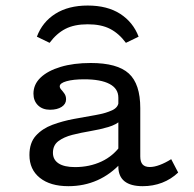

<svg xmlns="http://www.w3.org/2000/svg" viewBox="-20 -651 690 683"><path d="M401 -206.7V-303.5Q401 -335.8 369.8 -352.3Q338.6 -368.9 279.4 -368.9Q240.9 -368.9 216.7 -362.1Q192.5 -355.3 192.5 -343.9Q192.5 -338.1 198.1 -331.9Q203.8 -325.7 209.4 -317.6Q215 -309.5 215 -297.5Q215 -281.1 199.3 -270.8Q183.5 -260.6 157.9 -260.6Q131.3 -260.6 115.1 -276.4Q99 -292.3 99 -317.7Q99 -350.9 124.5 -375.1Q150 -399.4 195.9 -413.1Q241.8 -426.9 302.8 -426.9Q397.4 -426.9 438.2 -389.6Q479 -352.4 479 -266.5V-206.7ZM223.2 11.3Q158.8 11.3 121.7 -18.4Q84.7 -48.1 84.7 -99.6Q84.7 -142.9 107.5 -168.2Q130.4 -193.5 166.4 -207Q202.4 -220.4 242.9 -227.9Q283.3 -235.3 319.4 -241.6Q355.4 -247.9 378.7 -258.6Q401.9 -269.3 401.9 -290.3L411 -223.9Q394.3 -207.6 364.9 -199Q335.5 -190.3 301.4 -184.6Q267.4 -178.9 237.4 -171.3Q207.3 -163.6 187.8 -149Q168.3 -134.4 168.3 -107.5Q168.3 -82.9 188.3 -69.8Q208.4 -56.6 246.8 -56.6Q298.2 -56.6 340.9 -76.4Q383.6 -96.2 411.5 -136.4L412.6 -73.4Q374 -30.9 326.4 -9.8Q278.9 11.3 223.2 11.3ZM479 -94.4Q479 -75.1 487.3 -66Q495.5 -56.9 513 -56.9Q528.9 -56.9 548.4 -64.3Q568 -71.6 589 -84.8L613.8 -37.2Q588.7 -13.4 556.6 -1Q524.5 11.3 487.7 11.3Q444.8 11.3 422.9 -6.2Q401 -23.7 401 -58.6V-206.7H479ZM292.1 -631.3Q361.7 -631.3 407.7 -601.7Q453.6 -572 473.1 -520.5L427.9 -498.6Q403.1 -532.1 371.6 -548.3Q340.1 -564.6 292.1 -564.6Q244.3 -564.6 212.7 -548.3Q181.2 -532.1 156.4 -498.6L111.2 -520.5Q130.6 -572.7 177 -602Q223.4 -631.3 292.1 -631.3Z"/></svg>

Font: Playfair 5pt SemiExpanded Light
Style: Regular
Weight: 300
Width: 6
Designer: Claus Eggers Sørensen
Foundry: Claus Eggers Sørensen
Version: Version 2.203